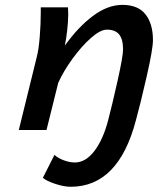

<svg xmlns="http://www.w3.org/2000/svg" viewBox="-20 -520 643 768"><path d="M252.9 -461.9Q252.9 -436 248.8 -398.7Q244.6 -361.3 239.3 -337.4Q293 -412.6 352.1 -456.5Q411.1 -500.5 469.7 -500.5Q532.2 -500.5 562 -462.6Q591.8 -424.8 591.8 -359.4Q591.8 -323.7 566.4 -212.6Q541 -101.6 523.4 -38.1Q453.6 227.1 262.7 227.1Q236.3 227.1 201.9 215.8Q167.5 204.6 151.4 191.4L197.8 99.6Q211.4 112.3 234.9 121.1Q258.3 129.9 279.3 129.9Q322.8 129.9 357.9 83.5Q393.1 37.1 413.1 -41Q428.2 -98.1 450.2 -196.5Q472.2 -294.9 472.2 -322.3Q472.2 -363.3 456.5 -382.3Q440.9 -401.4 407.7 -401.4Q381.3 -401.4 343.5 -367.9Q305.7 -334.5 269.5 -284.4Q233.4 -234.4 212.9 -188.5L166 0H55.2L127.4 -293.5Q134.8 -321.3 138.9 -372.3Q143.1 -423.3 143.1 -469.7V-490.7H252Q252.9 -474.1 252.9 -461.9Z"/></svg>

Font: Lesson One Medium
Style: Italic
Weight: 500
Italic angle: -14°
Designer: But Ko, Victor Gaultney, Annie Olsen, Julie Remington, Don Collingsworth, Eric Hays, Becca Hirsbrunner
Version: Version 1.100